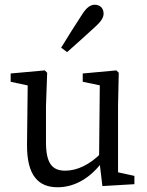

<svg xmlns="http://www.w3.org/2000/svg" viewBox="-20 -777 622 810"><path d="M223 13C286 13 352 -17 408 -89H423L408 -132C358 -82 306 -57 255 -57C200 -57 174 -88 174 -177V-330L179 -470L169 -480L25 -467V-432L118 -412L97 -431L94 -167C93 -35 143 13 223 13ZM412 8 547 0V-35L478 -50V-330L481 -470L471 -480L329 -467V-432L401 -417L398 -109L412 8ZM238 -576 263 -557C305 -594 345 -630 385 -667C412 -692 417 -707 417 -720C417 -745 399 -757 380 -757C363 -757 346 -747 327 -717C296 -670 267 -623 238 -576Z"/></svg>

Font: Source Serif Variable
Style: Regular
Weight: 389
Designer: Frank Grießhammer
Foundry: Adobe Systems Incorporated
Version: Version 3.001;hotconv 1.0.111;makeotfexe 2.5.65597